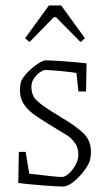

<svg xmlns="http://www.w3.org/2000/svg" viewBox="-20 -673 384 703"><path d="M47 -3 49 -117H74L87 -37Q186 -25 207 -25Q218 -25 232.5 -38Q247 -51 257 -70Q267 -89 267 -106Q267 -132 254.5 -149.5Q242 -167 226.5 -177Q211 -187 164 -215Q123 -240 101.5 -256Q80 -272 66.5 -293Q53 -314 53 -342Q53 -365 59 -379Q70 -401 101 -426.5Q132 -452 148 -452Q168 -452 216 -448.5Q264 -445 297 -441L295 -338H267L260 -406Q234 -410 200.5 -413Q167 -416 146 -417Q139 -417 126.5 -408.5Q114 -400 104.5 -386Q95 -372 95 -356Q95 -325 112 -307.5Q129 -290 169 -265L187 -254L206 -242Q259 -211 286 -184.5Q313 -158 313 -118Q313 -98 308 -82Q297 -53 265 -21.5Q233 10 210 10Q190 10 133 5.5Q76 1 47 -3ZM72 -533 159 -653H204L291 -533L275 -519L185 -610H177L88 -519Z"/></svg>

Font: Grenze ExtraLight
Style: Regular
Weight: 275
Designer: Renata Polastri
Foundry: Omnibus-Type
Version: Version 1.002; ttfautohint (v1.8)